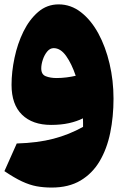

<svg xmlns="http://www.w3.org/2000/svg" viewBox="-20 -553 556 868"><path d="M213.9 294.9Q177.2 294.9 145.5 289.1Q113.8 283.2 79.3 267.1Q44.9 251 0 220.7L55.7 95.7Q150.9 92.8 221.7 74.2Q292.5 55.7 355.5 20.5Q355.5 11.2 355.5 1.7Q355.5 -7.8 355 -18.1Q328.1 -4.4 292 3.7Q255.9 11.7 210.9 11.7Q127 11.7 79.6 -34.4Q32.2 -80.6 32.2 -169.4Q32.2 -228 45.7 -291.7Q59.1 -355.5 85.9 -410.2Q112.8 -464.8 152.6 -499Q192.4 -533.2 245.1 -533.2Q300.3 -533.2 345.9 -497.8Q391.6 -462.4 424.6 -401.9Q457.5 -341.3 475.3 -265.1Q493.2 -189 493.2 -106.9Q493.2 -25.4 478.3 47.4Q463.4 120.1 430.4 175.8Q397.5 231.4 344 263.2Q290.5 294.9 213.9 294.9ZM322.3 -210.4Q304.2 -264.2 279.1 -299.8Q253.9 -335.4 222.7 -335.4Q206.1 -335.4 193.4 -320.1Q180.7 -304.7 173.6 -283.2Q166.5 -261.7 166.5 -243.7Q166.5 -216.3 187 -208.3Q207.5 -200.2 235.8 -200.2Q257.8 -200.2 280.8 -203.1Q303.7 -206.1 322.3 -210.4Z"/></svg>

Font: Pinar DS1 Black
Style: Regular
Weight: 900
Designer: Amin Abedi
Version: Version 3.000